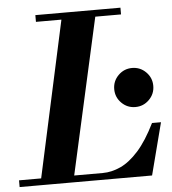

<svg xmlns="http://www.w3.org/2000/svg" viewBox="-82 -803 762 852"><g transform="rotate(-5 298.5 -377.0)"><path d="M63 0 227 -754H378L210 0ZM-29 0V-30H344Q384 -30 424 -48.5Q464 -67 503.5 -111Q543 -155 581 -232H621L561 0ZM107 -724V-754H486V-724ZM514 -309Q478 -309 452.5 -334.5Q427 -360 427 -396Q427 -432 452.5 -457.5Q478 -483 514 -483Q550 -483 575.5 -457.5Q601 -432 601 -396Q601 -360 575.5 -334.5Q550 -309 514 -309Z"/></g></svg>

Font: Libre Bodoni
Style: Italic
Weight: 400
Italic angle: -13°
Designer: Pablo Impallari, Rodrigo Fuenzalida
Foundry: Impallari Type
Version: Version 2.005;gftools[0.9.23]